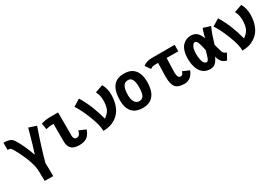

<svg xmlns="http://www.w3.org/2000/svg" viewBox="40 -1404 3544 2475"><g transform="rotate(-30 1811.5 -166.5)"><path d="M229 183.6Q229 11.2 218.8 -33.2Q199.7 -116.2 160.9 -205.3Q122.1 -294.4 82 -361.3Q74.2 -374.5 67.4 -382.6Q60.5 -390.6 58.8 -391.8Q57.1 -393.1 51.8 -396Q44.4 -400.4 22 -400.4Q20.5 -400.4 18.1 -400.1Q15.6 -399.9 14.6 -399.9V-508.3Q46.4 -508.3 63.5 -505.9Q78.1 -503.4 88.1 -500.7Q98.1 -498 111.8 -492.2Q125.5 -486.3 137.7 -475.1Q149.9 -463.9 160.2 -447.8Q227.5 -341.8 287.1 -171.4Q303.2 -218.3 328.6 -304.9Q354 -391.6 371.1 -455.1L388.7 -518.1L500 -481.4Q398.4 -188.5 351.6 -7.3Q355 39.6 355 142.1V185.1Z M695.3 -494.6H819.8Q819.8 -494.6 820.3 -144.5Q820.3 -120.6 832.3 -105.2Q844.2 -89.8 865.2 -89.8Q889.6 -89.8 905.3 -106.9Q920.9 -124 929.7 -163.6L1029.8 -120.6Q1004.9 -50.8 963.4 -21Q921.9 8.8 848.6 8.8Q814 8.8 784.2 0.7Q754.4 -7.3 740.2 -19.5Q717.3 -39.6 706.3 -66.9Q695.3 -94.2 695.3 -138.7V-397Q640.1 -397 581.1 -383.3L566.9 -474.1Q635.7 -494.6 695.3 -494.6Z M1142.1 -514.6Q1199.7 -418.5 1237.3 -323.5Q1274.9 -228.5 1302.7 -122.6Q1362.8 -165 1383.3 -212.9Q1403.8 -260.7 1403.8 -343.8Q1403.8 -363.3 1401.6 -380.9Q1399.4 -398.4 1395 -413.8Q1390.6 -429.2 1387.5 -437.5Q1384.3 -445.8 1378.2 -459.5Q1372.1 -473.1 1371.6 -474.6L1487.3 -514.6Q1528.8 -441.9 1528.8 -354.5Q1528.8 -278.3 1510.7 -217Q1492.7 -155.8 1462.4 -115Q1432.1 -74.2 1390.4 -47.1Q1348.6 -20 1303 -8.1Q1257.3 3.9 1207 3.9Q1207 -83 1149.4 -228.5Q1091.8 -374 1038.6 -451.2Z M1857.9 -120.6Q1887.2 -152.8 1887.2 -258.8Q1887.2 -258.8 1887.2 -266.6Q1886.2 -331.1 1868.2 -368.2Q1850.1 -405.3 1806.6 -405.3Q1754.4 -405.3 1732.7 -361.3Q1710.9 -317.4 1710.9 -235.4Q1710.9 -172.9 1734.4 -134.5Q1757.8 -96.2 1800.8 -96.2Q1820.3 -96.7 1832.3 -101.8Q1844.2 -106.9 1857.9 -120.6ZM1800.3 2.9Q1691.4 2.9 1639.6 -57.9Q1587.9 -118.7 1587.9 -226.6Q1587.9 -503.9 1799.3 -503.9Q1869.6 -503.9 1913.3 -479.7Q1957 -455.6 1983.4 -405.8Q2012.2 -350.1 2012.2 -265.1Q2012.2 -229 2007.8 -196.8Q2003.4 -164.6 1994.1 -133.8Q1984.9 -103 1968.3 -78.6Q1951.7 -54.2 1929 -35.6Q1906.2 -17.1 1873.8 -7.1Q1841.3 2.9 1801.3 2.9Z M2348.6 -498H2408.2Q2408.2 -498 2476.1 -498H2547.9H2556.6V-401.9L2408.2 -402.8H2382.8Q2380.4 -345.2 2378.7 -286.9Q2377 -228.5 2376.5 -214.8V-195.3Q2376.5 -167 2380.1 -148.2Q2383.8 -129.4 2390.6 -120.8Q2397.5 -112.3 2404.1 -109.1Q2410.6 -106 2419.4 -106Q2439.5 -106 2448.7 -116Q2458 -126 2468.8 -155.8L2565.4 -113.8Q2561.5 -102.5 2555.9 -91.1Q2550.3 -79.6 2537.8 -61.8Q2525.4 -43.9 2510.3 -31Q2495.1 -18.1 2471.4 -8.3Q2447.8 1.5 2420.4 1.5Q2325.2 1.5 2287.8 -42.7Q2250.5 -86.9 2250.5 -193.8V-214.8Q2251.5 -239.7 2252.7 -297.6Q2253.9 -355.5 2255.4 -403.3L2205.1 -402.3Q2181.6 -401.9 2170.4 -397.7Q2159.2 -393.6 2138.2 -380.4L2085 -455.6Q2104.5 -473.1 2137 -485.4Q2169.4 -497.6 2202.6 -497.6Z M3002.9 -240.7Q3007.8 -224.6 3016.4 -189.5Q3024.9 -154.3 3033.7 -128.4Q3040.5 -107.9 3053.2 -96.2Q3065.9 -84.5 3090.8 -74.7L3041 15.6Q2998.5 4.9 2974.6 -19.8Q2950.7 -44.4 2942.4 -71.8Q2935.5 -94.2 2932.1 -105Q2907.2 -48.8 2877.2 -22.7Q2847.2 3.4 2800.8 3.4Q2759.8 3.4 2727.3 -11.2Q2694.8 -25.9 2674.1 -50.5Q2653.3 -75.2 2639.4 -109.1Q2625.5 -143.1 2619.6 -179.7Q2613.8 -216.3 2613.8 -257.3Q2613.8 -321.8 2629.2 -369.9Q2644.5 -418 2670.9 -444.8Q2697.3 -471.7 2727.5 -484.4Q2757.8 -497.1 2791.5 -497.1Q2849.6 -497.1 2884.3 -465.8Q2918.9 -434.6 2937.5 -374.5Q2942.9 -391.6 2950.2 -417.7Q2957.5 -443.8 2964.1 -465.1Q2970.7 -486.3 2978.5 -506.3L3085.9 -472.2Q3080.6 -461.9 3075.7 -451.2Q3070.8 -440.4 3065.4 -427Q3060.1 -413.6 3056.2 -403.6Q3052.2 -393.6 3046.6 -377Q3041 -360.4 3037.8 -351.3Q3034.7 -342.3 3028.6 -323Q3022.5 -303.7 3020.3 -296.4Q3018.1 -289.1 3011.2 -267.6Q3004.4 -246.1 3002.9 -240.7ZM2737.3 -255.9Q2737.3 -211.9 2743.7 -179.7Q2750 -147.5 2757.8 -132.3Q2765.6 -117.2 2776.4 -108.4Q2787.1 -99.6 2792 -98.4Q2796.9 -97.2 2800.8 -97.2H2804.7Q2822.8 -97.2 2837.9 -134.3Q2853 -171.4 2869.6 -241.7Q2851.1 -328.6 2836.2 -363.3Q2821.3 -397.9 2796.4 -397.9Q2774.9 -397.9 2756.1 -361.3Q2737.3 -324.7 2737.3 -255.9Z M3212.4 -514.6Q3270 -418.5 3307.6 -323.5Q3345.2 -228.5 3373 -122.6Q3433.1 -165 3453.6 -212.9Q3474.1 -260.7 3474.1 -343.8Q3474.1 -363.3 3471.9 -380.9Q3469.7 -398.4 3465.3 -413.8Q3460.9 -429.2 3457.8 -437.5Q3454.6 -445.8 3448.5 -459.5Q3442.4 -473.1 3441.9 -474.6L3557.6 -514.6Q3599.1 -441.9 3599.1 -354.5Q3599.1 -278.3 3581.1 -217Q3563 -155.8 3532.7 -115Q3502.4 -74.2 3460.7 -47.1Q3418.9 -20 3373.3 -8.1Q3327.6 3.9 3277.3 3.9Q3277.3 -83 3219.7 -228.5Q3162.1 -374 3108.9 -451.2Z"/></g></svg>

Font: Fantasque Sans Mono
Style: Bold
Weight: 700
Monospace: yes
Designer: Jany Belluz
Version: Version 1.8.0 ; ttfautohint (v1.8.2)